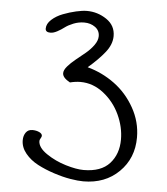

<svg xmlns="http://www.w3.org/2000/svg" viewBox="-52 -744 698 803"><g transform="rotate(5 297.5 -342.5)"><path d="M235.8 -394Q204.1 -411.1 204.1 -430.2Q204.1 -443.4 218 -459.5Q231.9 -475.6 251.7 -491.5Q271.5 -507.3 291.3 -523.7Q311 -540 325 -559.6Q338.9 -579.1 338.9 -597.2Q338.9 -621.1 319.6 -635Q300.3 -648.9 273.9 -648.9Q251 -648.9 229.2 -640.4Q207.5 -631.8 194.1 -621.6Q180.7 -611.3 164.8 -602.8Q148.9 -594.2 136.2 -594.2Q115.2 -594.2 115.2 -609.9Q115.2 -629.9 134.5 -647.5Q153.8 -665 181.2 -675.5Q208.5 -686 235.4 -692.1Q262.2 -698.2 280.8 -698.2Q325.7 -698.2 363.3 -672.9Q400.9 -647.5 400.9 -603Q400.9 -568.4 374.5 -534.9Q348.1 -501.5 304.2 -463.9Q366.7 -446.8 418.2 -408.9Q469.7 -371.1 502.4 -313Q535.2 -254.9 535.2 -189Q535.2 -101.6 476.8 -44.2Q418.5 13.2 327.1 13.2Q304.7 13.2 272.5 7.8Q240.2 2.4 202.9 -9.8Q165.5 -22 133.8 -38.6Q102.1 -55.2 81.1 -80.8Q60.1 -106.4 60.1 -136.2Q60.1 -155.3 69.6 -168.7Q79.1 -182.1 97.2 -182.1Q112.8 -182.1 125.5 -176.3Q138.2 -170.4 138.2 -161.1Q138.2 -157.2 134 -150.4Q129.9 -143.6 129.9 -139.2Q129.9 -111.8 167.2 -86.4Q204.6 -61 249.3 -47.6Q293.9 -34.2 324.2 -34.2Q397.5 -34.2 433.3 -73.7Q469.2 -113.3 469.2 -174.8Q469.2 -227.1 445.3 -278.6Q421.4 -330.1 377 -365Q332.5 -399.9 279.8 -399.9Q258.8 -399.9 235.8 -394Z"/></g></svg>

Font: Zhizn
Style: Regular
Weight: 400
Designer: Peter Zharnov
Foundry: Peter Zharnov
Version: Version 1.000